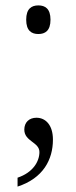

<svg xmlns="http://www.w3.org/2000/svg" viewBox="-20 -537 282 711"><path d="M122 -411C147 -411 167 -423 167 -464C167 -505 147 -517 122 -517C97 -517 77 -505 77 -464C77 -423 97 -411 122 -411ZM45 154C140 123 176 54 176 -20C176 -75 148 -101 115 -101C88 -101 70 -84 70 -57C70 -13 126 -11 126 26C126 61 102 102 45 121Z"/></svg>

Font: Noto Serif Devanagari SemiCondensed Light
Style: Regular
Weight: 300
Width: 4
Designer: Universal Thirst, Indian Type Foundry and the Monotype Design Team
Foundry: Monotype Imaging Inc.
Version: Version 2.004